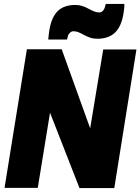

<svg xmlns="http://www.w3.org/2000/svg" viewBox="-20 -950 710 971"><path d="M3 0 116 -701H292L436 -301L502 -700H670L558 1H382L233 -380L171 0ZM224 -750Q225 -762 226.5 -774Q228 -786 230 -800Q241 -864 272.5 -894.5Q304 -925 362 -925Q380 -925 396.5 -919.5Q413 -914 427.5 -906Q442 -898 455.5 -892.5Q469 -887 482 -887Q489 -887 494.5 -890.5Q500 -894 503.5 -899Q507 -904 509 -909Q511 -915 512 -919.5Q513 -924 515 -930H609Q609 -918 608 -907Q607 -896 605 -885Q595 -818 562.5 -786Q530 -754 472 -754Q452 -754 436 -759.5Q420 -765 405.5 -773Q391 -781 378 -786.5Q365 -792 352 -792Q342 -792 335 -785.5Q328 -779 325 -773Q323 -767 322 -762.5Q321 -758 319 -750Z"/></svg>

Font: Georama ExtraBold
Style: Italic
Weight: 800
Italic angle: -9°
Version: Version 1.001